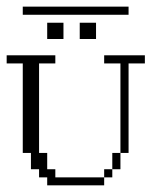

<svg xmlns="http://www.w3.org/2000/svg" viewBox="-20 -556 479 576"><path d="M292.5 -23.9V-48.3H316.9V-23.9ZM316.9 -48.3V-97.2H341.3V-48.3ZM121.6 0V-23.9H97.2V-48.3H72.8V-97.2H48.3V-365.7H0V-390.1H146V-365.7H97.2V-97.2H121.6V-48.3H146V-23.9H292.5V0ZM341.3 -97.2V-365.7H292.5V-390.1H414.6V-365.7H365.7V-97.2ZM121.6 -439V-487.8H170.4V-439ZM219.2 -439V-487.8H268.1V-439ZM48.3 -511.7V-536.1H365.7V-511.7Z"/></svg>

Font: FS Mondwest Regular
Style: Regular
Weight: 400
Designer: NZWStudios2024
Foundry: https://fontstruct.com
Version: Version 1.0